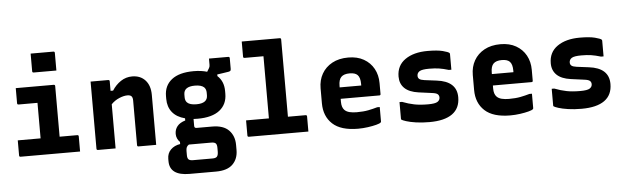

<svg xmlns="http://www.w3.org/2000/svg" viewBox="-58 -1029 4917 1508"><g transform="rotate(-5 2400.0 -275.0)"><path d="M60 -130H240V-410H91Q80 -410 80 -421V-540H379Q390 -540 390 -529V-130H529Q540 -130 540 -119V0H71Q60 0 60 -11ZM220 -800H399Q410 -800 410 -789V-650H231Q220 -650 220 -661Z M820 0H681Q670 0 670 -11V-540H809Q820 -540 820 -529V-454H840Q868 -498 908.5 -525Q949 -552 998 -552Q1063 -552 1101.5 -510Q1140 -468 1140 -394V0H1001Q990 0 990 -11V-363Q990 -386 980.5 -396.5Q971 -407 948 -407Q920 -407 884 -392Q848 -377 820 -348Z M1483 -551Q1543 -551 1589 -537L1606 -565Q1612 -575 1612 -589V-639H1764Q1775 -639 1775 -628V-545Q1775 -535 1772 -530Q1769 -525 1756 -522.5Q1743 -520 1714 -516L1666 -509V-496Q1716 -451 1716 -374V-353Q1716 -270 1656.5 -223Q1597 -176 1483 -176Q1466 -176 1450 -177V-122Q1450 -105 1467 -105H1590Q1679 -105 1722 -60.5Q1765 -16 1765 55V95Q1765 165 1722 207.5Q1679 250 1590 250H1381Q1225 250 1225 136V118Q1225 74 1253.5 45.5Q1282 17 1328 10V-7Q1315 -19 1307.5 -36Q1300 -53 1300 -72Q1300 -107 1320.5 -132.5Q1341 -158 1384 -171V-188Q1318 -205 1284 -247.5Q1250 -290 1250 -353V-374Q1250 -457 1309.5 -504Q1369 -551 1483 -551ZM1483 -437Q1395 -437 1395 -374V-353Q1395 -326 1410 -311Q1431 -290 1483 -290Q1571 -290 1571 -353V-374Q1571 -401 1555 -417Q1533 -437 1483 -437ZM1418 145H1572Q1596 145 1606 135Q1612 129 1614.5 118Q1617 107 1617 94V65Q1617 39 1607 29.5Q1597 20 1572 20H1396Q1383 28 1378 39.5Q1373 51 1373 68V101Q1373 126 1383 135.5Q1393 145 1418 145Z M1860 -130H2040V-620H1891Q1880 -620 1880 -631V-750H2179Q2190 -750 2190 -739V-130H2329Q2340 -130 2340 -119V0H1871Q1860 0 1860 -11Z M2702 -552Q2773 -552 2824 -523Q2875 -494 2902.5 -444Q2930 -394 2930 -330V-244Q2930 -234 2920 -234H2615V-210Q2615 -166 2636 -145Q2651 -130 2675.5 -124Q2700 -118 2732 -118Q2785 -118 2823 -125.5Q2861 -133 2895 -143H2915V-29Q2915 -25 2911 -21Q2904 -14 2876 -6.5Q2848 1 2809 6.5Q2770 12 2731 12Q2596 12 2530.5 -48.5Q2465 -109 2465 -212V-330Q2465 -394 2493.5 -444Q2522 -494 2575 -523Q2628 -552 2702 -552ZM2702 -427Q2657 -427 2636 -406Q2615 -385 2615 -337V-324H2785V-337Q2785 -387 2764 -408Q2745 -427 2702 -427Z M3295 -131Q3351 -131 3370 -143.5Q3389 -156 3389 -177Q3389 -193 3378 -203Q3367 -213 3333 -217L3229 -231Q3156 -241 3119.5 -276Q3083 -311 3083 -368Q3083 -455 3150 -502Q3217 -549 3327 -549Q3404 -549 3446.5 -538Q3489 -527 3498 -518Q3501 -515 3501 -508V-386H3481Q3438 -399 3405 -404Q3372 -409 3328 -409Q3271 -409 3251.5 -396.5Q3232 -384 3232 -361Q3232 -345 3243 -336Q3254 -327 3283 -323L3378 -311Q3536 -292 3536 -166Q3536 -79 3474.5 -35Q3413 9 3294 9Q3235 9 3188 2Q3141 -5 3111.5 -14.5Q3082 -24 3075 -30Q3073 -32 3073 -37V-168H3093Q3142 -149 3187.5 -140Q3233 -131 3295 -131Z M3902 -552Q3973 -552 4024 -523Q4075 -494 4102.5 -444Q4130 -394 4130 -330V-244Q4130 -234 4120 -234H3815V-210Q3815 -166 3836 -145Q3851 -130 3875.5 -124Q3900 -118 3932 -118Q3985 -118 4023 -125.5Q4061 -133 4095 -143H4115V-29Q4115 -25 4111 -21Q4104 -14 4076 -6.5Q4048 1 4009 6.5Q3970 12 3931 12Q3796 12 3730.5 -48.5Q3665 -109 3665 -212V-330Q3665 -394 3693.5 -444Q3722 -494 3775 -523Q3828 -552 3902 -552ZM3902 -427Q3857 -427 3836 -406Q3815 -385 3815 -337V-324H3985V-337Q3985 -387 3964 -408Q3945 -427 3902 -427Z M4495 -131Q4551 -131 4570 -143.5Q4589 -156 4589 -177Q4589 -193 4578 -203Q4567 -213 4533 -217L4429 -231Q4356 -241 4319.5 -276Q4283 -311 4283 -368Q4283 -455 4350 -502Q4417 -549 4527 -549Q4604 -549 4646.5 -538Q4689 -527 4698 -518Q4701 -515 4701 -508V-386H4681Q4638 -399 4605 -404Q4572 -409 4528 -409Q4471 -409 4451.5 -396.5Q4432 -384 4432 -361Q4432 -345 4443 -336Q4454 -327 4483 -323L4578 -311Q4736 -292 4736 -166Q4736 -79 4674.5 -35Q4613 9 4494 9Q4435 9 4388 2Q4341 -5 4311.5 -14.5Q4282 -24 4275 -30Q4273 -32 4273 -37V-168H4293Q4342 -149 4387.5 -140Q4433 -131 4495 -131Z"/></g></svg>

Font: Recursive Mn Lnr St XBd
Style: Regular
Weight: 800
Monospace: yes
Version: Version 1.079;hotconv 1.0.112;makeotfexe 2.5.65598; ttfautoh